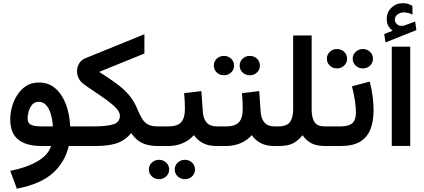

<svg xmlns="http://www.w3.org/2000/svg" viewBox="-20 -905 2631 1190"><path d="M220.7 -393.6Q280.8 -393.6 322.8 -357.4Q364.7 -321.3 388.2 -259.8Q411.6 -198.2 415 -121.6H459.5V0H406.2Q382.3 101.1 306.6 168.5Q231 235.8 84.5 264.6L43.5 153.8Q142.6 134.8 210.4 95.9Q278.3 57.1 296.4 0H238.8Q142.6 0 93 -39.8Q43.5 -79.6 43.5 -165.5Q43.5 -202.1 54.2 -241.9Q64.9 -281.7 86.9 -316.2Q108.9 -350.6 142.1 -372.1Q175.3 -393.6 220.7 -393.6ZM236.8 -121.6H308.1Q305.2 -162.1 295.2 -196.8Q285.2 -231.4 266.8 -252.7Q248.5 -273.9 219.7 -273.9Q193.8 -273.9 178.7 -255.6Q163.6 -237.3 157.2 -212.9Q150.9 -188.5 150.9 -169.9Q150.9 -141.1 173.1 -131.3Q195.3 -121.6 236.8 -121.6Z M594.7 -459.5Q656.2 -420.4 701.9 -387Q747.6 -353.5 779.5 -315.9Q811.5 -278.3 832 -227.5Q847.7 -189.5 862.8 -166.3Q877.9 -143.1 899.9 -132.3Q921.9 -121.6 957 -121.6H970.7V0H957Q899.9 0 860.8 -18.8Q821.8 -37.6 793 -80.1Q769.5 -51.8 740.5 -33.9Q711.4 -16.1 668.2 -8.1Q625 0 559.6 0H441.4V-121.6H559.1Q643.6 -121.6 683.3 -134.8Q723.1 -147.9 723.1 -188Q723.1 -210 699.7 -234.9Q676.3 -259.8 640.1 -285.9Q604 -312 565.4 -337.4Q526.9 -362.8 496.1 -385.7Q477.5 -399.9 467.5 -420.4Q457.5 -440.9 457.5 -463.4Q457.5 -488.8 470.2 -511Q482.9 -533.2 507.8 -543.5L875 -692.9V-573.2Z M950.2 -121.6H1023.9Q1080.6 -121.6 1103.3 -148.2Q1126 -174.8 1126 -227.1Q1126 -253.9 1124.8 -278.8Q1123.5 -303.7 1121.1 -327.6L1228 -340.3L1237.3 -210.4Q1239.7 -169.9 1260.5 -145.8Q1281.2 -121.6 1323.2 -121.6H1333V0H1322.3Q1271.5 0 1237.3 -18.3Q1203.1 -36.6 1181.6 -67.4Q1153.3 -34.7 1111.8 -17.3Q1070.3 0 1023.9 0H950.2ZM1063 145.5Q1063 120.1 1081.5 102.8Q1100.1 85.4 1126 85.4Q1152.3 85.4 1170.4 102.8Q1188.5 120.1 1188.5 145.5Q1188.5 170.9 1170.4 188.2Q1152.3 205.6 1126 205.6Q1100.1 205.6 1081.5 188.2Q1063 170.9 1063 145.5ZM902.8 145.5Q902.8 120.1 921.1 102.8Q939.5 85.4 965.8 85.4Q991.7 85.4 1010 102.8Q1028.3 120.1 1028.3 145.5Q1028.3 170.9 1010 188.2Q991.7 205.6 965.8 205.6Q939.5 205.6 921.1 188.2Q902.8 170.9 902.8 145.5Z M1465.3 -498.5Q1465.3 -523.9 1483.9 -541.3Q1502.4 -558.6 1528.3 -558.6Q1554.7 -558.6 1572.8 -541.3Q1590.8 -523.9 1590.8 -498.5Q1590.8 -473.1 1572.8 -455.8Q1554.7 -438.5 1528.3 -438.5Q1502.4 -438.5 1483.9 -455.8Q1465.3 -473.1 1465.3 -498.5ZM1305.2 -498.5Q1305.2 -523.9 1323.5 -541.3Q1341.8 -558.6 1368.2 -558.6Q1394 -558.6 1412.4 -541.3Q1430.7 -523.9 1430.7 -498.5Q1430.7 -473.1 1412.4 -455.8Q1394 -438.5 1368.2 -438.5Q1341.8 -438.5 1323.5 -455.8Q1305.2 -473.1 1305.2 -498.5ZM1314 -121.6H1382.3Q1439 -121.6 1461.7 -148.2Q1484.4 -174.8 1484.4 -227.1Q1484.4 -253.9 1483.2 -278.8Q1481.9 -303.7 1479.5 -327.6L1586.4 -340.3L1595.7 -210.4Q1598.1 -169.9 1618.9 -145.8Q1639.6 -121.6 1681.6 -121.6H1691.4V0H1680.7Q1629.9 0 1595.7 -18.3Q1561.5 -36.6 1540 -67.4Q1511.7 -34.7 1470.2 -17.3Q1428.7 0 1382.3 0H1314Z M1796.9 -226.1V-685.1H1911.6V-225.6Q1911.6 -176.8 1928.5 -149.2Q1945.3 -121.6 1994.1 -121.6H2008.8V0H1995.1Q1941.9 0 1909.9 -17.1Q1877.9 -34.2 1855 -66.9Q1829.6 -35.2 1798.1 -17.6Q1766.6 0 1706.5 0H1673.3V-121.6H1704.1Q1757.8 -121.6 1777.3 -148.7Q1796.9 -175.8 1796.9 -226.1Z M2166 -541Q2166 -566.4 2184.6 -583.7Q2203.1 -601.1 2229 -601.1Q2255.4 -601.1 2273.4 -583.7Q2291.5 -566.4 2291.5 -541Q2291.5 -515.6 2273.4 -498.3Q2255.4 -481 2229 -481Q2203.1 -481 2184.6 -498.3Q2166 -515.6 2166 -541ZM2005.9 -541Q2005.9 -566.4 2024.2 -583.7Q2042.5 -601.1 2068.8 -601.1Q2094.7 -601.1 2113 -583.7Q2131.3 -566.4 2131.3 -541Q2131.3 -515.6 2113 -498.3Q2094.7 -481 2068.8 -481Q2042.5 -481 2024.2 -498.3Q2005.9 -515.6 2005.9 -541ZM2090.8 0H1990.2V-121.6H2089.8Q2141.1 -121.6 2163.6 -141.4Q2186 -161.1 2186 -208.5Q2186 -235.4 2180.2 -277.6Q2174.3 -319.8 2161.6 -370.1L2271.5 -399.4Q2283.7 -353.5 2289.6 -308.1Q2295.4 -262.7 2295.4 -222.2Q2295.4 -155.8 2276.6 -105.7Q2257.8 -55.7 2213.4 -27.8Q2168.9 0 2090.8 0Z M2413.1 -714.4Q2396.5 -727.5 2386.7 -743.9Q2377 -760.3 2377 -787.1Q2377 -830.1 2406.5 -857.7Q2436 -885.3 2474.6 -885.3Q2493.7 -885.3 2507.8 -881.1Q2522 -877 2536.1 -868.7L2536.6 -814.5Q2521.5 -822.3 2508.3 -825.2Q2495.1 -828.1 2481.4 -828.1Q2461.9 -828.1 2444.6 -815.9Q2427.2 -803.7 2427.2 -780.8Q2427.7 -767.1 2440.9 -754.4Q2454.1 -741.7 2480.5 -745.6Q2481 -745.6 2484.9 -746.6L2553.2 -771.5L2560.5 -718.3L2369.1 -642.1L2361.3 -694.3ZM2522.5 -615.7V-0.5H2408.2V-615.7Z"/></svg>

Font: Vazirmatn RD SemiBold
Style: Regular
Weight: 600
Designer: Saber Rastikerdar
Foundry: Saber Rastikerdar
Version: Version 32.102